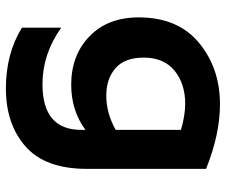

<svg xmlns="http://www.w3.org/2000/svg" viewBox="-76 -504 748 635"><g transform="rotate(90 297.5 -186.0)"><path d="M296 -164Q353 -164 409 -195V-411Q361 -425 323 -425Q256 -425 213 -389.5Q170 -354 170 -288Q170 -225 205 -194.5Q240 -164 296 -164ZM538 -100Q538 38 464 103Q390 168 272 168Q157 168 71 115V-15Q158 47 258 47Q409 47 409 -81V-95Q345 -48 260 -48Q162 -48 99.5 -108.5Q37 -169 37 -271Q37 -401 121 -470.5Q205 -540 324 -540Q424 -540 538 -494Z"/></g></svg>

Font: Roundo SemiBold
Style: Regular
Weight: 600
Designer: Namrata Goyal (Gurmukhi), Shiva Nallaperumal (Latin)
Foundry: Indian Type Foundry
Version: Version 1.000;PS 1.0;hotconv 1.0.88;makeotf.lib2.5.647800